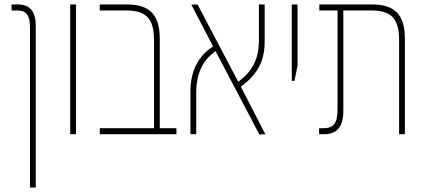

<svg xmlns="http://www.w3.org/2000/svg" viewBox="-20 -604 1917 864"><path d="M115 240H141V-486C141 -553 115 -584 60 -584H32V-557H55C98 -557 115 -537 115 -480Z M296 0H322V-584H296Z M429 0H774V-27H699V-429C699 -541 651 -584 550 -584H429V-557H545C633 -557 673 -526 673 -424V-27H429Z M837 0H863V-186C863 -283 899 -337 950 -374L1147 1L1174 0L1064 -214C1127 -260 1171 -318 1171 -414V-584H1145V-420C1145 -331 1109 -278 1052 -236L869 -584L841 -583L939 -395C875 -355 837 -287 837 -194Z M1293 -240H1305L1319 -308V-584H1293Z M1416 0H1439C1495 0 1525 -33 1525 -104V-557H1648C1736 -557 1776 -526 1776 -424V0H1802V-429C1802 -541 1754 -584 1653 -584H1417V-557H1499V-114C1499 -50 1482 -27 1435 -27H1416Z"/></svg>

Font: Noto Sans Hebrew Condensed Thin
Style: Regular
Weight: 100
Width: 3
Designer: Monotype Design Team
Foundry: Monotype Imaging Inc.
Version: Version 2.004